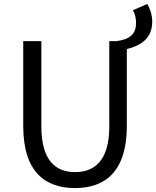

<svg xmlns="http://www.w3.org/2000/svg" viewBox="-20 -942 793 975"><path d="M361 13C510 13 624 -67 624 -302V-693C695 -710 753 -747 753 -832C753 -866 742 -898 728 -922L655 -890C665 -873 671 -848 671 -826C671 -764 633 -741 570 -733H535V-300C535 -124 458 -68 361 -68C265 -68 190 -124 190 -300V-733H98V-302C98 -67 211 13 361 13Z"/></svg>

Font: Noto Sans Mono CJK HK
Style: Regular
Weight: 400
Designer: Ryoko NISHIZUKA 西塚涼子 (kana, bopomofo & ideographs); Paul D. Hunt (Latin, Greek & Cyrillic); Sandoll Communications 산돌커뮤니
Foundry: Adobe
Version: Version 2.004;hotconv 1.0.118;makeotfexe 2.5.65603